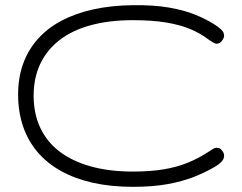

<svg xmlns="http://www.w3.org/2000/svg" viewBox="-20 -712 936 742"><path d="M493 10Q409 10 339.5 -5.5Q270 -21 216 -51Q162 -81 125 -124.5Q88 -168 69 -224Q50 -280 50 -347Q50 -411 69 -464.5Q88 -518 125 -560Q162 -602 216 -631Q270 -660 339.5 -675.5Q409 -691 493 -692Q574 -693 632 -683Q690 -673 732.5 -656Q775 -639 808 -618Q824 -608 834 -598.5Q844 -589 845 -581Q847 -576 845.5 -569.5Q844 -563 839 -556Q835 -550 829.5 -546.5Q824 -543 817 -543Q812 -543 804 -547.5Q796 -552 782 -562Q753 -584 714.5 -600Q676 -616 622.5 -625Q569 -634 493 -634Q402 -634 330.5 -614.5Q259 -595 210 -557Q161 -519 135.5 -465Q110 -411 110 -342Q110 -273 135.5 -218.5Q161 -164 210 -126.5Q259 -89 330.5 -69Q402 -49 493 -49Q561 -49 612 -57.5Q663 -66 704 -82.5Q745 -99 782 -123Q797 -133 804 -137Q811 -141 817 -141Q825 -141 830 -138Q835 -135 839 -129Q844 -123 845.5 -116Q847 -109 845 -103Q844 -95 834 -85Q824 -75 808 -66Q772 -45 728.5 -28Q685 -11 628 -0.5Q571 10 493 10Z"/></svg>

Font: Fredoka Expanded Light
Style: Regular
Weight: 300
Width: 7
Designer: Ben Nathan
Foundry: Milena B. Brandão, Ben Nathan
Version: Version 2.001